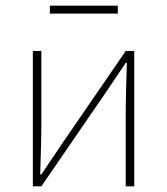

<svg xmlns="http://www.w3.org/2000/svg" viewBox="-20 -658 590 678"><path d="M96 0H126L354 -332C374 -362 404 -406 424 -436H428C426 -372 424 -307 424 -254V0H454V-478H424L196 -146C176 -116 146 -72 126 -42H122C124 -106 126 -171 126 -224V-478H96ZM156 -610H396V-638H156Z"/></svg>

Font: Source Sans Pro ExtraLight
Style: Regular
Weight: 200
Designer: Paul D. Hunt
Foundry: Adobe Systems Incorporated
Version: Version 3.006;hotconv 1.0.111;makeotfexe 2.5.65597